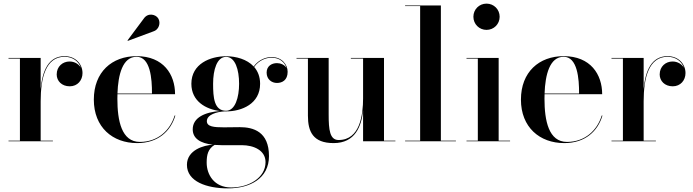

<svg xmlns="http://www.w3.org/2000/svg" viewBox="-20 -780 3825 1060"><path d="M27 -3.5V0H272V-3.5H204.5V-221C204.5 -347.5 231.5 -466.5 336.5 -466.5C383 -466.5 415 -440 426.5 -406C415 -426 392 -440.5 364 -440.5C326.5 -440.5 293 -413.5 293 -369C293 -333 321 -303.5 365 -303.5C408 -303.5 435.5 -336.5 435.5 -376.5C435.5 -425 398.5 -470 336.5 -470C248 -470 214 -390 204.5 -288.5V-460H27V-456.5H90V-3.5Z M825 -606C857.5 -614.5 869 -654 853.5 -678.5C840 -700.5 797 -712 773.5 -677L684 -557L686 -554.5ZM948 -142H944C919 -60 851 3.5 752.5 3.5C651 3.5 628 -113.5 628 -235C628 -243.5 628 -252 628.5 -260H946.5C946.5 -369 882.5 -470 734 -470C598 -470 498 -382.5 498 -230C498 -77.5 601.5 10 737 10C853 10 922 -55.5 948 -142ZM734 -466.5C810 -466.5 819.5 -346 819 -263.5H628.5C632 -368 657 -466.5 734 -466.5Z M1044 -66C1044 -15 1086.5 11 1155 19C1106.5 21.5 1012 47.5 1012 130C1012 222 1120.5 260 1238.5 260C1360.5 260 1465 205 1465 82C1465 -53.5 1378.5 -78 1303.5 -78C1275 -78 1251 -77 1216 -77C1161.5 -77 1122 -80.5 1122 -111C1122 -148 1179 -163 1219.5 -165C1222.5 -165 1225.5 -165 1228 -165C1315.5 -165 1416 -207 1416 -317.5C1416 -357 1403 -387.5 1383 -410.5C1410.5 -448.5 1449.5 -461.5 1480 -461.5C1524.5 -461.5 1552.5 -435 1561.5 -405C1551 -422.5 1529 -431.5 1509 -431.5C1481 -431.5 1452 -416 1452 -379C1452 -342 1480 -322 1509 -322C1537.5 -322 1568 -337 1568 -383.5C1568 -424 1536 -465 1479.5 -465C1449.5 -465 1409 -452 1380.5 -413C1343.5 -453 1283 -469.5 1228 -469.5C1141 -469.5 1036.5 -428 1036.5 -317.5C1036.5 -221 1116.5 -176.5 1194.5 -167C1113.5 -161 1044 -132 1044 -66ZM1156.5 -317.5C1156.5 -395.5 1178 -466 1228 -466C1278.5 -466 1300 -395.5 1300 -317.5C1300 -242.5 1278.5 -168.5 1228 -168.5C1161.5 -168.5 1156.5 -242.5 1156.5 -317.5ZM1121 118C1121 74 1128.5 42.5 1164.5 20C1176.5 21 1190 21.5 1203.5 21.5H1315C1380 21.5 1446 49.5 1446 115C1446 202 1353.5 255 1256 255C1161.5 255 1121 183 1121 118Z M1794.5 -460H1617V-456.5H1680V-141C1680 -54 1707.5 10 1822 10C1941 10 1975.5 -83 1984.5 -170V0H2163V-3.5H2100V-460H1917V-456.5H1984.5V-237C1984.5 -147.5 1968 -7 1849.5 -7C1800.5 -7 1794.5 -63.5 1794.5 -147.5Z M2216.5 -3.5V0H2497V-3.5H2414V-750H2216.5V-746.5H2299.5V-3.5Z M2593.5 -687.5C2593.5 -647 2625.5 -615 2666 -615C2706.5 -615 2738.5 -647 2738.5 -687.5C2738.5 -728 2706.5 -760 2666 -760C2625.5 -760 2593.5 -728 2593.5 -687.5ZM2555.5 -3.5V0H2796V-3.5H2733V-460H2555.5V-456.5H2618V-3.5Z M3306 -142H3302C3277 -60 3209 3.5 3110.5 3.5C3009 3.5 2986 -113.5 2986 -235C2986 -243.5 2986 -252 2986.5 -260H3304.5C3304.5 -369 3240.5 -470 3092 -470C2956 -470 2856 -382.5 2856 -230C2856 -77.5 2959.5 10 3095 10C3211 10 3280 -55.5 3306 -142ZM3092 -466.5C3168 -466.5 3177.5 -346 3177 -263.5H2986.5C2990 -368 3015 -466.5 3092 -466.5Z M3356 -3.5V0H3601V-3.5H3533.5V-221C3533.5 -347.5 3560.5 -466.5 3665.5 -466.5C3712 -466.5 3744 -440 3755.5 -406C3744 -426 3721 -440.5 3693 -440.5C3655.5 -440.5 3622 -413.5 3622 -369C3622 -333 3650 -303.5 3694 -303.5C3737 -303.5 3764.5 -336.5 3764.5 -376.5C3764.5 -425 3727.5 -470 3665.5 -470C3577 -470 3543 -390 3533.5 -288.5V-460H3356V-456.5H3419V-3.5Z"/></svg>

Font: Bodoni* 48pt Medium
Style: Regular
Weight: 500
Version: Version 2.3